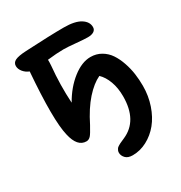

<svg xmlns="http://www.w3.org/2000/svg" viewBox="-203 -888 1108 1177"><g transform="rotate(-30 351.5 -300.0)"><path d="M395 145Q360.8 145 344.5 127.4Q328.1 109.9 328.1 88.9Q328.1 80.6 331.3 73.2Q334.5 65.9 338.1 61.3Q341.8 56.6 350.8 51Q359.9 45.4 364.5 43.2Q369.1 41 381.8 35.4Q394.5 29.8 398.9 27.8Q523.9 -26.4 523.9 -198.2Q523.9 -257.3 506.6 -304.2Q489.3 -351.1 460 -378.9Q409.7 -355.5 358.2 -297.9Q306.6 -240.2 259.8 -146Q233.4 -97.7 223.1 -86.4Q209.5 -70.8 191.9 -70.8Q127.9 -70.8 106 -168.9Q78.1 -283.7 104 -616.2Q79.6 -625.5 63.2 -645.5Q46.9 -665.5 46.9 -687Q46.9 -710.4 69.3 -721.7Q91.8 -732.9 147 -735.8Q324.7 -745.1 419.9 -745.1Q497.6 -745.1 536.9 -720.5Q576.2 -695.8 576.2 -658.2Q576.2 -639.2 560.8 -629.2Q545.4 -619.1 518.1 -619.1Q492.2 -619.1 435.5 -624.5Q378.9 -629.9 350.1 -629.9Q303.2 -629.9 236.8 -622.1Q237.8 -611.8 235.8 -581.1Q223.1 -449.7 231 -321.8Q277.8 -404.3 343.3 -455.6Q408.7 -506.8 470.2 -506.8Q511.2 -506.8 544.7 -487.3Q578.1 -467.8 599.4 -436Q620.6 -404.3 635 -362.3Q649.4 -320.3 655.3 -278.3Q661.1 -236.3 661.1 -192.9Q661.1 -122.1 639.4 -58.6Q617.7 4.9 581.5 49.1Q545.4 93.3 496.6 119.1Q447.8 145 395 145Z"/></g></svg>

Font: Shantell Sans Irregular Bouncy
Style: Regular
Weight: 600
Designer: Stephen Nixon, Anya Danilova, Shantell Martin
Foundry: Arrow Type
Version: Version 1.006;[9816181b4]